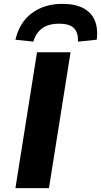

<svg xmlns="http://www.w3.org/2000/svg" viewBox="-20 -976 524 996"><path d="M60 0 172 -705H346L234 0ZM153 -760 60 -770Q81 -860 145.5 -908Q210 -956 304 -956Q368 -956 410.5 -934.5Q453 -913 471 -871.5Q489 -830 482 -770L384 -760Q387 -804 365 -828.5Q343 -853 286 -853Q231 -853 198.5 -829Q166 -805 153 -760Z"/></svg>

Font: Nunito Sans 7pt SemiExpanded ExtraBold
Style: Italic
Weight: 800
Width: 6
Italic angle: -9°
Designer: Vernon Adams
Foundry: Vernon Adams
Version: Version 3.101;gftools[0.9.27]